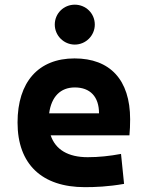

<svg xmlns="http://www.w3.org/2000/svg" viewBox="-20 -771 626 801"><path d="M334 9.8C376 9.8 431.2 7.8 497.6 -3.9L484.9 -128.9C437.5 -120.1 392.6 -115.2 345.7 -115.2C264.6 -115.2 211.4 -146.5 191.4 -206.5H520C522 -227.5 522.9 -249 522.9 -273.4C522.9 -438.5 438.5 -527.3 291 -527.3C140.1 -527.3 53.2 -428.7 53.2 -259.8C53.2 -85.9 154.8 9.8 334 9.8ZM292 -585C337.9 -585 375.5 -622.6 375.5 -668.5C375.5 -715.3 337.9 -751.5 292 -751.5C246.1 -751.5 208.5 -715.3 208.5 -668.5C208.5 -622.6 246.1 -585 292 -585ZM185.1 -298.3C194.3 -367.7 232.4 -406.2 292 -406.2C355.5 -406.2 393.1 -368.2 393.1 -298.3Z"/></svg>

Font: Cascadia Mono NF
Style: Bold
Weight: 700
Monospace: yes
Designer: Aaron Bell
Foundry: Saja Typeworks
Version: Version 2404.023